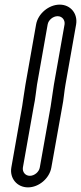

<svg xmlns="http://www.w3.org/2000/svg" viewBox="-20 -737 350 830"><path d="M199 -277 152 -13C149 6 129 23 109 23C89 23 76 6 79 -13L126 -278C133 -309 136 -347 140 -371L186 -631C189 -650 209 -667 229 -667C249 -667 262 -650 259 -631L213 -371C208 -341 203 -301 199 -277ZM76 -279 29 -13C21 34 54 73 101 73C148 73 194 34 202 -13L249 -276C255 -303 258 -345 263 -371L309 -631C317 -678 285 -717 238 -717C191 -717 144 -678 136 -631L90 -371C85 -342 80 -304 76 -279Z"/></svg>

Font: Blanket
Style: BdOutlineObl
Weight: 700
Foundry: Cannot Into Space Fonts
Version: Version 0.9